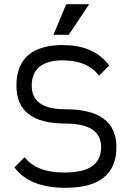

<svg xmlns="http://www.w3.org/2000/svg" viewBox="-20 -899 626 919"><path d="M463.9 -195.3Q463.9 -307.6 293 -307.6Q58.6 -307.6 58.6 -488.3Q58.6 -683.6 283.2 -683.6V-683.1Q429.7 -683.1 502.9 -585.4L454.1 -536.6Q424.3 -574.7 382.1 -592.3Q339.8 -609.9 283.2 -609.9V-610.4Q131.8 -610.4 131.8 -488.3Q131.8 -376 293 -376Q537.1 -376 537.1 -195.3Q537.1 0 293 0Q122.1 0 48.8 -97.7L97.7 -146.5Q154.8 -73.2 287.6 -73.2Q376 -73.2 419.9 -102.5Q463.9 -131.8 463.9 -195.3ZM235.8 -732.4 296.9 -878.9H406.7L309.1 -732.4Z"/></svg>

Font: Sanitrixie
Style: Regular
Weight: 400
Designer: Jayvee D. Enaguas (Grand Chaos)
Version: Version 1.1 - 6/9/2013